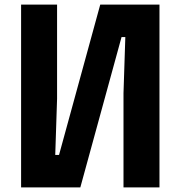

<svg xmlns="http://www.w3.org/2000/svg" viewBox="-20 -820 790 840"><path d="M520.3 0V-412L528.3 -657.7H511.7L331.4 0H72.3V-800H229.7V-388L221.7 -142.3H238.3L418.6 -800H677.7V0Z"/></svg>

Font: Martian Mono VF sWd Rg
Style: Regular
Weight: 400
Width: 6
Monospace: yes
Designer: Roman Shamin
Foundry: Evil Martians
Version: Version 1.100